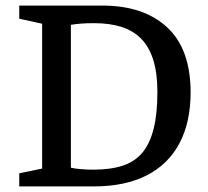

<svg xmlns="http://www.w3.org/2000/svg" viewBox="-20 -668 745 688"><path d="M49 0V-47L131 -64V-583L49 -601V-648H347Q495 -648 579 -570Q663 -492 663 -337Q663 -230 623 -154.5Q583 -79 505.5 -39.5Q428 0 316 0ZM314 -60Q376 -60 420 -74.5Q464 -89 491 -122Q518 -155 531 -208.5Q544 -262 544 -338Q544 -407 529 -454Q514 -501 485 -530Q456 -559 414 -572Q372 -585 317 -585Q292 -585 271.5 -583.5Q251 -582 234 -579V-67Q246 -64 269 -62Q292 -60 314 -60Z"/></svg>

Font: Faustina Medium
Style: Regular
Weight: 500
Designer: Alfonso Garcia
Foundry: http://www.omnibus-type.com
Version: Version 1.200